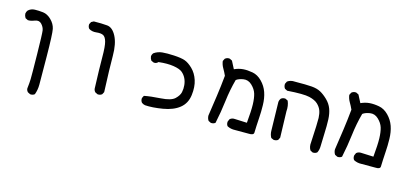

<svg xmlns="http://www.w3.org/2000/svg" viewBox="-59 -814 3118 1466"><g transform="rotate(15 1500.0 -81.5)"><path d="M213 250 193 240Q177 224 182 201Q186 170 187 137Q188 104 185.5 -58Q183 -220 179 -245.5Q175 -271 154.5 -293Q134 -315 102 -302.5Q70 -290 49 -292L29 -302Q19 -318 18 -335Q20 -351 29 -362Q50 -382 80.5 -383Q111 -384 146 -380Q181 -376 212 -345.5Q243 -315 251 -277Q259 -239 260.5 -60Q262 119 262 161Q262 203 248 240Q234 252 213 250Z M710 117 690 107Q679 95 678 80Q672 -81 672 -166Q672 -251 662 -287Q652 -323 632.5 -332Q613 -341 579 -337Q545 -333 520 -349Q508 -363 510 -384L520 -403L539 -413Q602 -414 645 -410Q688 -406 717.5 -349Q747 -292 747 -196.5Q747 -101 755 88L745 107Q731 119 710 117Z M1082 104Q1066 101 1055 92Q1043 78 1045 57L1055 37Q1104 27 1184.5 22Q1265 17 1294 -10.5Q1323 -38 1329 -65.5Q1335 -93 1332 -122Q1329 -151 1317.5 -174.5Q1306 -198 1285.5 -215.5Q1265 -233 1215.5 -241Q1166 -249 1096 -241Q1082 -225 1061 -228L1041 -237Q1031 -251 1029 -269Q1031 -285 1041 -296Q1070 -316 1105.5 -319.5Q1141 -323 1198 -320Q1255 -317 1285 -306.5Q1315 -296 1348.5 -263.5Q1382 -231 1398.5 -180.5Q1415 -130 1406.5 -63Q1398 4 1350 42.5Q1302 81 1221.5 94.5Q1141 108 1082 104Z M1796 109Q1761 111 1733 96Q1721 82 1724 60L1733 40Q1749 26 1772 28L1868 32Q1877 -64 1875.5 -114.5Q1874 -165 1864 -198Q1854 -231 1824 -259.5Q1794 -288 1757 -282Q1720 -276 1701 -261Q1678 -177 1667 -86Q1656 5 1637 94Q1623 106 1602 104L1582 94Q1570 76 1570 54Q1582 -26 1593.5 -107Q1605 -188 1613 -271Q1601 -298 1586.5 -322.5Q1572 -347 1568 -376L1578 -396Q1594 -410 1615 -407L1635 -397L1666 -337Q1701 -353 1735 -355.5Q1769 -358 1810 -350.5Q1851 -343 1885 -308.5Q1919 -274 1934.5 -229.5Q1950 -185 1951 -129Q1952 -73 1949 -34Q1946 5 1945 37Q1944 69 1943 90Q1942 111 1903 109Z M2411 121 2392 111Q2376 86 2380 51Q2389 -111 2387.5 -145Q2386 -179 2377 -203.5Q2368 -228 2345.5 -249.5Q2323 -271 2277 -282Q2231 -293 2102 -284L2082 -294Q2070 -310 2072 -331L2082 -351Q2107 -369 2141 -366Q2232 -367 2274.5 -363.5Q2317 -360 2345.5 -344.5Q2374 -329 2403.5 -300.5Q2433 -272 2446.5 -236Q2460 -200 2462 -152.5Q2464 -105 2461 -38Q2458 29 2458 58.5Q2458 88 2446 111Q2432 123 2411 121ZM2098 105 2078 96Q2064 71 2064 41Q2064 11 2059 -185Q2061 -201 2070 -212Q2084 -224 2105 -222L2125 -212Q2141 -175 2137 -130L2143 76L2133 96Q2119 107 2098 105Z M2796 109Q2761 111 2733 96Q2721 82 2724 60L2733 40Q2749 26 2772 28L2868 32Q2877 -64 2875.5 -114.5Q2874 -165 2864 -198Q2854 -231 2824 -259.5Q2794 -288 2757 -282Q2720 -276 2701 -261Q2678 -177 2667 -86Q2656 5 2637 94Q2623 106 2602 104L2582 94Q2570 76 2570 54Q2582 -26 2593.5 -107Q2605 -188 2613 -271Q2601 -298 2586.5 -322.5Q2572 -347 2568 -376L2578 -396Q2594 -410 2615 -407L2635 -397L2666 -337Q2701 -353 2735 -355.5Q2769 -358 2810 -350.5Q2851 -343 2885 -308.5Q2919 -274 2934.5 -229.5Q2950 -185 2951 -129Q2952 -73 2949 -34Q2946 5 2945 37Q2944 69 2943 90Q2942 111 2903 109Z"/></g></svg>

Font: NaniFont Regular
Style: Regular
Weight: 400
Designer: Nanigashitei
Version: Version 1.036